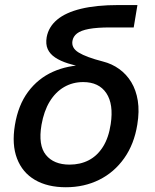

<svg xmlns="http://www.w3.org/2000/svg" viewBox="-20 -748 627 779"><path d="M247.1 11.7Q172.9 11.7 121.8 -18.1Q70.8 -47.9 49.1 -104.7Q27.3 -161.6 40.5 -240.7Q53.7 -321.3 94 -375.5Q134.3 -429.7 194.8 -456.8Q255.4 -483.9 328.6 -483.9L326.7 -472.7Q287.1 -481 256.1 -490.7Q225.1 -500.5 203.9 -514.6Q182.6 -528.8 173.6 -548.8Q164.6 -568.8 169.4 -597.2Q177.2 -639.2 211.9 -668.2Q246.6 -697.3 308.8 -712.4Q371.1 -727.5 460.4 -727.5H537.6L522.5 -636.7H426.8Q373.5 -636.7 340.8 -630.6Q308.1 -624.5 292.5 -612.3Q276.9 -600.1 273.9 -582Q271.5 -567.9 277.6 -556.2Q283.7 -544.4 299.1 -534.9Q314.5 -525.4 338.9 -516.4Q363.3 -507.3 397.5 -498.5Q434.1 -489.3 463.6 -468Q493.2 -446.8 512.7 -414.6Q532.2 -382.3 539.1 -339.4Q545.9 -296.4 537.1 -242.7Q524.4 -163.1 483.9 -106Q443.4 -48.8 382.6 -18.6Q321.8 11.7 247.1 11.7ZM262.2 -80.1Q305.7 -80.1 340.1 -97.9Q374.5 -115.7 397.7 -152.3Q420.9 -189 429.2 -244.6Q441.4 -325.2 411.4 -370.1Q381.3 -415 317.4 -415Q274.9 -415 240 -394.8Q205.1 -374.5 181.6 -335.9Q158.2 -297.4 148.4 -241.7Q134.3 -158.7 166.3 -119.4Q198.2 -80.1 262.2 -80.1Z"/></svg>

Font: Inter 16pt Medium
Style: Italic
Weight: 500
Italic angle: -9.3988°
Version: Version 4.001;git-66647c0bb